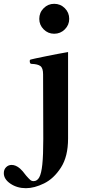

<svg xmlns="http://www.w3.org/2000/svg" viewBox="-137 -771 461 1007"><path d="M69 -672Q69 -705 92 -728Q115 -751 147 -751Q180 -751 203 -728Q226 -705 226 -672Q226 -640 203 -617Q180 -594 147 -594Q115 -594 92 -617Q69 -640 69 -672ZM-117 137Q-117 118 -105 106Q-93 94 -76 94Q-54 94 -32 113Q-20 123 0 150Q14 166 21.5 172.5Q29 179 39 179Q58 179 69 159Q80 139 85 91Q90 43 90 -42L89 -381Q89 -414 75 -424.5Q61 -435 28 -436Q19 -436 19 -451Q19 -458 25 -459Q35 -462 104 -476Q173 -490 220 -498V-253V-44Q220 50 182.5 108Q145 166 94 191Q43 216 -1 216Q-47 216 -82 192.5Q-117 169 -117 137Z"/></svg>

Font: Shippori Mincho ExtraBold
Style: Regular
Weight: 800
Designer: FONTDASU
Foundry: FONTDASU / Google Inc. / but / Adobe
Version: Version 3.110; ttfautohint (v1.8.3)